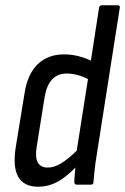

<svg xmlns="http://www.w3.org/2000/svg" viewBox="-20 -703 476 731"><path d="M126 8Q16 8 40 -143L73 -345Q84 -420 123 -458Q162 -496 224 -496Q251 -496 277.5 -489.5Q304 -483 326 -472L357 -673Q359 -683 368 -683H429Q438 -683 436 -673L349 -118Q343 -82 340 -54.5Q337 -27 336 -11Q336 0 327 0H272Q263 0 263 -10Q263 -21 264.5 -36Q266 -51 267 -65Q230 -27 196.5 -9.5Q163 8 126 8ZM120 -146Q106 -65 162 -65Q186 -65 212.5 -81Q239 -97 272 -129L315 -402Q273 -423 234 -423Q165 -423 150 -334Z"/></svg>

Font: Sofia Sans Condensed Medium
Style: Italic
Weight: 500
Italic angle: -9°
Designer: Botio Nikoltchev, Ani Petrova
Foundry: lettersoup
Version: Version 4.101; ttfautohint (v1.8.4.7-5d5b)